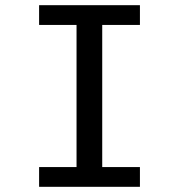

<svg xmlns="http://www.w3.org/2000/svg" viewBox="-20 -720 690 740"><path d="M130.7 0V-76.1H275V-623.9H130.7V-700H519.3V-623.9H374V-76.1H519.3V0Z"/></svg>

Font: Trispace Thin
Style: Regular
Weight: 100
Designer: Tyler Finck
Foundry: Etcetera Type Company
Version: Version 1.210